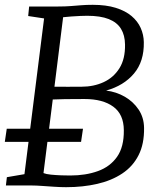

<svg xmlns="http://www.w3.org/2000/svg" viewBox="-21 -770 660 797"><path d="M253.5 7Q230 7 203.8 5.2Q177.5 3.5 153.8 1.8Q130 0 113 0H3.5L7.5 -34.5L80.5 -47L162 -693.5L96 -703.5L100 -743H220Q250.5 -743 272.5 -744.8Q294.5 -746.5 315.5 -748.2Q336.5 -750 364 -750Q419.5 -750 459.5 -737.5Q499.5 -725 525 -703.5Q550.5 -682 563 -654Q575.5 -626 576 -595Q577.5 -515 535.2 -464.8Q493 -414.5 419.5 -394Q461.5 -389 497 -368.5Q532.5 -348 554.5 -315Q576.5 -282 577 -239Q578 -172.5 554.2 -125.8Q530.5 -79 486.5 -49.8Q442.5 -20.5 383 -6.8Q323.5 7 253.5 7ZM270.5 -41.5Q335 -41.5 385.5 -59.8Q436 -78 465 -119.2Q494 -160.5 493 -230Q492.5 -295.5 449.2 -327.2Q406 -359 329.5 -359Q280 -359 248.8 -358.5Q217.5 -358 198 -357L159.5 -51.5Q170.5 -47 190.8 -45Q211 -43 233 -42.2Q255 -41.5 270.5 -41.5ZM205 -410Q230.5 -409.5 260.8 -409.8Q291 -410 317 -410Q368 -410 409.2 -429Q450.5 -448 474.8 -486.8Q499 -525.5 498 -585Q497.5 -624 481.2 -650.5Q465 -677 430.5 -690.8Q396 -704.5 341 -704.5Q331 -704.5 312.2 -703.8Q293.5 -703 273.8 -701.5Q254 -700 241 -698.5ZM-1 -181 7 -235.5H323.5L315.5 -181Z"/></svg>

Font: Merriweather 20pt Light
Style: Italic
Weight: 300
Italic angle: -7.8°
Version: Version 2.101